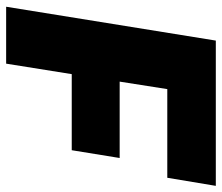

<svg xmlns="http://www.w3.org/2000/svg" viewBox="-70 -670 740 641"><g transform="rotate(90 300.5 -350.0)"><path d="M3 0 116 -700H601L574 -538H278L253 -379H508L482 -219H228L193 0Z"/></g></svg>

Font: Georama ExtraCondensed Thin ExtraBold
Style: Italic
Weight: 800
Italic angle: -9°
Version: Version 1.001